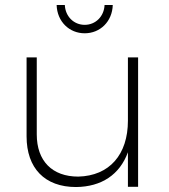

<svg xmlns="http://www.w3.org/2000/svg" viewBox="-20 -752 681 773"><path d="M321 -618C383 -618 432 -665 434 -732H401C399 -686 365 -652 321 -652C277 -652 243 -686 241 -732H208C210 -665 259 -618 321 -618ZM495 -521V-266C495 -130 421 -44 295 -41C190 -41 128 -104 128 -211V-521H87V-203C87 -75 160 1 286 1C389 0 462 -49 495 -139V0H536V-521Z"/></svg>

Font: Montserrat arm ExtraLight
Style: Regular
Weight: 275
Designer: Julieta Ulanovsky
Foundry: Julieta Ulanovsky
Version: Version 6.000;PS 006.000;hotconv 1.0.88;makeotf.lib2.5.64775